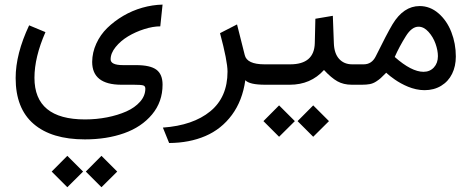

<svg xmlns="http://www.w3.org/2000/svg" viewBox="-20 -365 2031 827"><path d="M175.8 -226.6Q128.4 -118.7 128.4 -29.8Q128.4 149.4 346.2 149.4Q395 149.4 441.2 140.4Q487.3 131.3 524.2 115Q561 98.6 583.5 73Q606 47.4 606 16.6Q606 5.4 596.2 2.7Q586.4 0 556.2 0H502Q377 -0.5 377 -98.6Q377.4 -139.2 394.8 -177.2Q412.1 -215.3 442.1 -244.6Q472.2 -273.9 510.7 -296.6Q549.3 -319.3 593 -331.8Q636.7 -344.2 680.2 -345.2L670.4 -251.5Q638.7 -251.5 601.1 -239.5Q563.5 -227.5 531.5 -208.3Q499.5 -189 478 -162.4Q456.5 -135.7 456.5 -109.4Q456.5 -84.5 510.3 -84.5H566.4Q627.4 -84.5 653.8 -64.7Q680.2 -44.9 680.2 -0.5Q680.2 73.7 635 127.9Q589.8 182.1 514.9 208.7Q439.9 235.4 345.7 235.4Q202.1 235.4 124.8 168.7Q47.4 102.1 47.4 -28.8Q47.4 -132.8 105.5 -255.9ZM417 306.2 484.9 374 417 441.4 349.6 374ZM270 306.2 337.9 374 270 441.4 202.6 374Z M927.7 -222.2 1001 -259.8Q1012.7 -215.8 1034.2 -127.9Q1043.5 -87.9 1119.6 -87.9H1139.2Q1147.9 -87.9 1147.9 -52.7V-36.1Q1147.9 0 1139.2 0H1122.1Q1054.7 0 1036.6 -19.5Q1024.4 68.4 979 129.9Q933.6 191.4 864.7 220.9Q795.9 250.5 708.5 251L681.6 184.6Q811.5 175.3 885.7 114.5Q960 53.7 960 -56.6Q960 -101.6 927.7 -222.2Z M1329.1 88.9 1397 156.7 1329.1 224.1 1261.7 156.7ZM1182.1 88.9 1250 156.7 1182.1 224.1 1114.7 156.7ZM1511.7 0H1495.6Q1459.5 0 1433.1 -14.9Q1406.7 -29.8 1375.5 -63.5Q1318.4 0 1228 0H1132.8Q1122.6 0 1118.9 -8.5Q1115.2 -17.1 1115.2 -36.1V-52.7Q1115.2 -71.8 1118.7 -79.8Q1122.1 -87.9 1132.8 -87.9H1230Q1333.5 -87.9 1335.9 -179.2L1338.4 -284.2L1413.6 -296.9L1418 -179.2Q1419.4 -134.8 1440.7 -111.3Q1461.9 -87.9 1497.1 -87.9H1511.7Q1520.5 -87.9 1520.5 -52.7V-36.1Q1520.5 0 1511.7 0Z M1808.6 23.4Q1790.5 23.4 1772 19.3Q1753.4 15.1 1737.5 8.5Q1721.7 2 1707 -6.1Q1692.4 -14.2 1680.9 -22.2Q1669.4 -30.3 1660.9 -36.9Q1652.3 -43.5 1647.9 -47.9L1643.6 -51.8Q1627.4 -35.6 1620.1 -28.8Q1612.8 -22 1599.9 -13.7Q1586.9 -5.4 1572.8 -2.7Q1558.6 0 1538.6 0H1506.8Q1495.6 0 1491.9 -8.3Q1488.3 -16.6 1488.3 -36.1V-52.7Q1488.3 -71.8 1491.9 -79.8Q1495.6 -87.9 1506.8 -87.9H1546.4Q1581.5 -87.9 1598.6 -122.6Q1646 -218.8 1670.9 -260.7Q1718.3 -338.9 1787.6 -338.9Q1832.5 -338.9 1868.7 -307.6Q1904.8 -276.4 1924.1 -226.8Q1943.4 -177.2 1943.4 -121.6Q1943.4 -79.6 1927.2 -46.9Q1911.1 -14.2 1880.1 4.6Q1849.1 23.4 1808.6 23.4ZM1804.2 -55.7Q1831.5 -55.7 1848.9 -74.5Q1866.2 -93.3 1866.2 -123Q1866.2 -147.5 1856 -176.5Q1845.7 -205.6 1825.7 -227.8Q1805.7 -250 1782.7 -250Q1753.4 -250 1728 -209Q1700.2 -164.6 1680.2 -119.6Q1752.4 -55.7 1804.2 -55.7Z"/></svg>

Font: Samim WOL
Style: WOL
Weight: 400
Foundry: DejaVu fonts team - Redesigned by Saber Rastikerdar
Version: Version 4.0.0